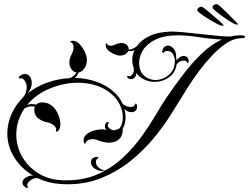

<svg xmlns="http://www.w3.org/2000/svg" viewBox="-20 -774 1193 919"><path d="M1108 -657Q1103 -658 1085 -669Q1067 -680 1046.5 -694.5Q1026 -709 1011 -722Q996 -735 997 -740Q998 -747 1005 -751Q1012 -755 1018 -754Q1024 -753 1038.5 -739.5Q1053 -726 1068 -711Q1075 -704 1087 -692Q1099 -680 1109 -670Q1119 -660 1119 -658Q1118 -655 1108 -657ZM1041 -651Q1035 -651 1016.5 -661Q998 -671 976.5 -684Q955 -697 939.5 -709Q924 -721 924 -726Q925 -733 931.5 -737.5Q938 -742 944 -742Q950 -741 965.5 -728.5Q981 -716 997 -702Q1004 -696 1017 -685Q1030 -674 1040.5 -664Q1051 -654 1051 -653Q1051 -650 1041 -651ZM110 125Q106 125 101 122Q88 113 88 101Q88 80 115 70Q126 65 139 67Q83 34 49 -19.5Q15 -73 15 -136Q15 -170 26.5 -205.5Q38 -241 63 -276Q70 -285 77.5 -294Q85 -303 93 -311H92Q100 -319 104 -332.5Q108 -346 108 -357Q108 -373 98.5 -387.5Q89 -402 78 -399Q77 -399 76.5 -398.5Q76 -398 75 -398Q70 -398 70 -402Q70 -409 79 -413Q89 -420 99 -420Q113 -420 122.5 -408Q132 -396 132 -377Q132 -349 111 -326Q153 -360 207 -379Q261 -398 316 -400L317 -401Q339 -412 346 -427Q331 -430 321.5 -443.5Q312 -457 312 -473Q312 -490 317 -501.5Q322 -513 326 -521Q328 -526 330 -532.5Q332 -539 332 -546Q332 -555 328.5 -563Q325 -571 315 -573Q316 -575 319 -577Q322 -579 329 -579Q346 -579 361 -563Q376 -547 386 -525.5Q396 -504 396 -487Q396 -463 383.5 -446Q371 -429 356 -427Q350 -411 338 -401Q391 -400 440 -383.5Q489 -367 526 -333Q553 -309 567 -277Q580 -266 592 -264Q600 -262 605 -262Q613 -262 619 -265Q625 -268 626 -273Q626 -278 629 -278Q636 -278 636 -262Q636 -250 628 -243.5Q620 -237 609 -237Q605 -237 599.5 -238Q594 -239 589 -242Q586 -244 582.5 -246.5Q579 -249 576 -251Q581 -231 581 -213Q581 -199 578 -185Q575 -171 567 -158Q569 -141 561.5 -123.5Q554 -106 531 -96Q518 -91 504 -91Q489 -91 473 -95Q457 -99 442 -105Q435 -108 424 -108Q414 -108 405.5 -105Q397 -102 393 -96Q389 -89 387.5 -86Q386 -83 383 -89Q380 -95 380 -102Q380 -121 398 -134Q412 -145 432.5 -150Q453 -155 468 -155Q473 -155 476.5 -154.5Q480 -154 483 -153Q485 -153 486.5 -152.5Q488 -152 489 -152Q482 -159 482 -169Q482 -182 491 -189Q495 -191 496 -191Q498 -191 499.5 -188.5Q501 -186 499 -183Q496 -179 496 -175Q496 -165 506.5 -157.5Q517 -150 529 -151Q543 -154 553 -160Q568 -183 568 -212Q568 -241 554.5 -270.5Q541 -300 516 -322Q484 -351 441.5 -364.5Q399 -378 354 -378Q285 -378 218 -350Q151 -322 110 -272Q116 -274 121.5 -275Q127 -276 133 -276Q143 -276 153 -273L154 -274Q164 -284 184 -284Q195 -284 208 -279.5Q221 -275 232 -265Q247 -252 258 -227Q269 -202 269 -179Q269 -164 263 -153Q258 -146 253.5 -144.5Q249 -143 247 -144Q249 -150 249 -153Q249 -166 236 -175.5Q223 -185 212 -187Q202 -189 190.5 -192.5Q179 -196 165 -206Q155 -213 149.5 -224.5Q144 -236 144 -247Q144 -256 147 -263Q143 -264 139 -264.5Q135 -265 131 -265Q116 -265 97 -255Q77 -225 67.5 -193.5Q58 -162 58 -130Q58 -75 84.5 -27Q111 21 158 52Q205 83 266 88Q274 89 282.5 89Q291 89 299 89Q384 89 451 58.5Q518 28 569.5 -20.5Q621 -69 659.5 -123Q698 -177 726.5 -225.5Q755 -274 775 -304Q815 -363 857.5 -418.5Q900 -474 946 -518Q992 -562 1042 -585Q990 -587 932.5 -596Q875 -605 833 -605Q765 -605 724 -584.5Q683 -564 664.5 -534Q646 -504 646 -474Q646 -432 670 -411.5Q694 -391 724 -391Q753 -391 779 -408.5Q805 -426 814 -455V-457Q814 -462 816 -468Q817 -472 817 -481Q817 -485 817 -489Q817 -493 815 -497Q813 -507 808.5 -514Q804 -521 800 -524Q793 -530 780 -530Q770 -530 765 -524Q764 -521 761 -521Q754 -521 758 -534Q761 -545 768.5 -550.5Q776 -556 784 -556Q799 -556 811 -541Q825 -524 823 -499Q824 -495 824.5 -491Q825 -487 825 -484Q832 -495 840 -500Q849 -506 859 -506Q869 -506 876 -500Q883 -494 883 -483Q883 -475 879.5 -472.5Q876 -470 875 -476Q873 -484 859 -484Q856 -484 853 -483.5Q850 -483 847 -482Q835 -478 825 -465Q820 -426 789 -404Q758 -382 720 -382Q695 -382 671 -393Q647 -404 632 -425Q632 -422 632 -419Q632 -416 631 -413Q624 -395 606 -395Q597 -395 591 -402Q587 -407 588.5 -409.5Q590 -412 594 -410Q595 -409 598 -409Q607 -409 616 -421Q618 -425 620 -432Q622 -439 620 -447Q617 -456 615 -466.5Q613 -477 613 -488Q613 -511 624 -535L622 -534Q607 -527 594 -530Q590 -521 579.5 -514.5Q569 -508 554 -508Q543 -508 526.5 -515Q510 -522 498 -533Q486 -544 486 -556V-558Q486 -563 487.5 -565Q489 -567 490 -568Q492 -561 498 -558Q504 -555 511 -555Q520 -555 528 -559Q534 -562 542 -565Q550 -568 562 -568Q575 -568 586 -559.5Q597 -551 596 -537H600Q610 -537 620 -543Q624 -545 627.5 -547.5Q631 -550 634 -552Q654 -581 694.5 -601Q735 -621 800 -623Q821 -623 859 -619.5Q897 -616 940.5 -611Q984 -606 1022.5 -602.5Q1061 -599 1083 -599Q1107 -605 1132 -605Q1153 -605 1153 -598Q1153 -591 1132 -591Q1098 -590 1063.5 -567Q1029 -544 995.5 -508.5Q962 -473 932.5 -433.5Q903 -394 880 -357.5Q857 -321 843 -298Q824 -267 792 -216.5Q760 -166 713.5 -110Q667 -54 606 -4.5Q545 45 469.5 76.5Q394 108 302 108Q292 108 282.5 107.5Q273 107 262 106Q234 104 208 96.5Q182 89 158 78Q149 78 141 81Q133 84 128 87Q118 94 113 103Q108 112 112 118Q114 122 114 122Q114 125 110 125ZM468 44Q448 44 431.5 31.5Q415 19 415 3Q415 -11 424.5 -17Q434 -23 443 -23Q449 -23 451 -20.5Q453 -18 446 -14Q439 -10 439 1Q439 11 445 20Q449 26 458.5 33Q468 40 482 40H484Q486 40 479.5 42Q473 44 468 44Z"/></svg>

Font: Fleur De Leah
Style: Regular
Weight: 400
Designer: Robert E. Leuschke
Foundry: Robert E. Leuschke
Version: Version 1.010; ttfautohint (v1.8.3)